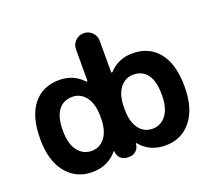

<svg xmlns="http://www.w3.org/2000/svg" viewBox="-125 -918 1183 1070"><g transform="rotate(-20 467.0 -383.0)"><path d="M173.8 -283.2Q173.8 -205.1 205.6 -164.1Q237.3 -123 286.6 -123Q335.9 -123 366.7 -163.1Q397.5 -203.1 397.5 -278.3V-288.1Q397.5 -361.3 366.7 -402.3Q335.9 -443.4 287.1 -443.4Q233.4 -443.4 203.6 -403.8Q173.8 -364.3 173.8 -283.2ZM760.7 -283.2Q760.7 -364.3 731.4 -403.8Q702.1 -443.4 648.4 -443.4Q599.6 -443.4 568.8 -402.3Q538.1 -361.3 538.1 -288.1V-278.3Q538.1 -203.1 568.4 -163.1Q598.6 -123 648.4 -123Q698.2 -123 729.5 -164.1Q760.7 -205.1 760.7 -283.2ZM531.2 -77.1Q531.2 -53.7 514.6 -37.1Q498 -20.5 474.6 -20.5H460.9Q437.5 -20.5 420.9 -37.1Q404.3 -53.7 404.3 -77.1Q404.3 -78.1 402.8 -79.1Q401.4 -80.1 400.4 -79.1Q343.8 -10.7 250 -10.7Q155.3 -10.7 97.2 -82.5Q39.1 -154.3 39.1 -283.2Q39.1 -416 95.2 -486.3Q151.4 -556.6 250 -556.6Q335 -556.6 390.6 -496.1Q392.6 -495.1 395 -495.6Q397.5 -496.1 397.5 -499V-684.6Q397.5 -713.9 418 -734.4Q438.5 -754.9 467.8 -754.9Q497.1 -754.9 517.6 -734.4Q538.1 -713.9 538.1 -684.6V-499Q538.1 -496.1 540.5 -495.6Q543 -495.1 544.9 -496.1Q599.6 -556.6 684.6 -556.6Q783.2 -556.6 839.4 -486.3Q895.5 -416 895.5 -283.2Q895.5 -154.3 837.9 -82.5Q780.3 -10.7 684.6 -10.7Q590.8 -10.7 535.2 -79.1Q534.2 -80.1 532.7 -79.1Q531.2 -78.1 531.2 -77.1Z"/></g></svg>

Font: Gen Jyuu GothicX Bold
Style: Bold
Weight: 700
Designer: Ryoko NISHIZUKA (kana &amp; ideographs); Paul D. Hunt (Latin, Greek &amp; Cyrillic); Wenlong ZHANG (bopomofo); Sandoll C
Version: Version 1.058.20140828